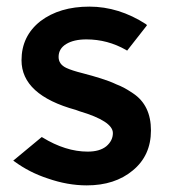

<svg xmlns="http://www.w3.org/2000/svg" viewBox="-20 -550 522 580"><path d="M382 -268Q436 -232 436 -156Q436 -80 381 -35Q327 10 242 10Q184 10 124 -11Q69 -29 24 -62L20 -65L24 -68L106 -136L108 -135Q178 -92 245 -92Q281 -92 301 -108Q321 -125 321 -148Q321 -184 220 -214Q210 -218 209 -218Q45 -263 45 -368Q45 -441 102 -486Q160 -530 250 -530Q339 -530 421 -477L424 -474L422 -471L364 -397L361 -399Q305 -431 241 -431Q203 -431 180 -417Q157 -403 157 -378Q157 -356 180 -345Q197 -337 229 -329Q245 -325 258.5 -321Q272 -317 285 -313Q311 -305 332 -295Q354 -287 382 -268Z"/></svg>

Font: QuotatisMedium
Style: Regular
Weight: 500
Designer: Julieta Ulanovsky
Foundry: Quotatis-Medium
Version: Version 4.000;PS 004.000;hotconv 1.0.88;makeotf.lib2.5.64775